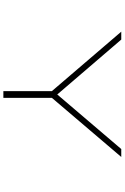

<svg xmlns="http://www.w3.org/2000/svg" viewBox="180 -920 740 1140"><g transform="rotate(90 550.0 -350.0)"><path d="M521 0V-288L168 -700H215L541 -320L865 -700H912L561 -288V0Z"/></g></svg>

Font: Trispace Expanded Thin
Style: Regular
Weight: 100
Width: 7
Designer: Tyler Finck
Foundry: Etcetera Type Company
Version: Version 1.210; ttfautohint (v1.8.3)